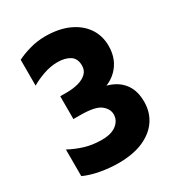

<svg xmlns="http://www.w3.org/2000/svg" viewBox="-162 -766 807 875"><g transform="rotate(-30 241.5 -329.0)"><path d="M164 -392V-272Q243 -272 271 -250Q299 -228 299 -199Q299 -168 272.5 -146.5Q246 -125 195 -125Q146 -125 105.5 -137.5Q65 -150 30 -169V-29Q64 -13 112.5 -4Q161 5 207 5Q285 5 338.5 -18.5Q392 -42 420 -83.5Q448 -125 448 -180Q448 -234 424 -269.5Q400 -305 356 -322Q312 -339 251 -335V-311Q340 -316 387.5 -362Q435 -408 435 -481Q435 -534 407.5 -575Q380 -616 328.5 -639.5Q277 -663 205 -663Q163 -663 123 -651.5Q83 -640 56 -626V-490Q82 -506 120 -519.5Q158 -533 195 -533Q235 -533 260 -517Q285 -501 285 -464Q285 -439 268.5 -423Q252 -407 224.5 -399.5Q197 -392 164 -392ZM288 -272V-392H129V-272Z"/></g></svg>

Font: Hind Variable Light
Style: Regular
Weight: 300
Designer: Manushi Parikh, Satya Rajpurohit
Foundry: Indian Type Foundry
Version: Version 3.000